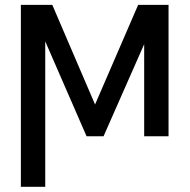

<svg xmlns="http://www.w3.org/2000/svg" viewBox="-20 -548 762 772"><path d="M362.2 -127.8 535.5 -528.4H657.7V0H559.7V-370.4L396.3 0H328.1L161.9 -381.7V203.1H63.9V-528.4H190.3Z"/></svg>

Font: Inter UI
Style: Regular
Weight: 400
Designer: Rasmus Andersson
Foundry: rsms
Version: 3.2;8d6f07862